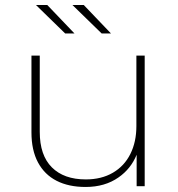

<svg xmlns="http://www.w3.org/2000/svg" viewBox="-20 -740 706 763"><path d="M320 3Q253 3 205 -21.5Q157 -46 131 -94.5Q105 -143 105 -214V-519H138V-216Q138 -123 186 -75Q234 -27 321 -27Q383 -27 428.5 -53.5Q474 -80 498 -128Q522 -176 522 -239V-519H555V0H523V-125Q500 -69 451 -35Q397 3 320 3ZM384 -607 268 -720H313L421 -607ZM239 -607 123 -720H168L276 -607Z"/></svg>

Font: Montserrat Thin ExtraLight
Style: Regular
Weight: 250
Version: Version 9.000